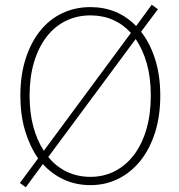

<svg xmlns="http://www.w3.org/2000/svg" viewBox="-20 -769 754 811"><path d="M184 -106Q217 -65 262.5 -43.5Q308 -22 362 -22Q419 -22 466 -46.5Q513 -71 546.5 -115.5Q580 -160 598.5 -223.5Q617 -287 617 -365Q617 -440 600.5 -499.5Q584 -559 553 -604ZM533 -630Q465 -704 362 -704Q305 -704 257.5 -680.5Q210 -657 176 -612.5Q142 -568 123.5 -505.5Q105 -443 105 -365Q105 -293 120.5 -235Q136 -177 165 -132ZM576 -635Q614 -586 635.5 -518Q657 -450 657 -365Q657 -279 635 -209.5Q613 -140 573.5 -90.5Q534 -41 480 -14Q426 13 362 13Q302 13 251 -10Q200 -33 161 -76L89 22L64 4L141 -100Q106 -150 86 -216.5Q66 -283 66 -365Q66 -451 88 -520Q110 -589 149 -638Q188 -687 242.5 -713Q297 -739 362 -739Q477 -739 555 -659L621 -749L647 -730Z"/></svg>

Font: SpoqaHanSans
Style: Thin
Weight: 250
Designer: [Spoqa Han Sans] Dong-huui Kim \uAE40 \uB3D9 \uD718   [Noto Sans] Ryoko NISHIZUKA \u897F \u585A \u6DBC \u5B50  (kana & i
Foundry: Spoqa (http://bi.spoqa.com)
Version: Version 1.004;PS 1.004;hotconv 1.0.82;makeotf.lib2.5.63406